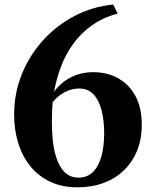

<svg xmlns="http://www.w3.org/2000/svg" viewBox="-20 -786 661 822"><path d="M312 16Q245.5 16 194.8 -8Q144 -32 109.8 -74.5Q75.5 -117 58 -173.8Q40.5 -230.5 40.5 -296Q40.5 -387 73.5 -468.5Q106.5 -550 164.8 -614Q223 -678 299.8 -718Q376.5 -758 464.5 -766.5L484 -728Q419 -710.5 371.5 -676Q324 -641.5 291.8 -596Q259.5 -550.5 240.2 -498.5Q221 -446.5 211.5 -393Q240 -433.5 284 -455.2Q328 -477 379.5 -477Q439 -477 485.8 -451Q532.5 -425 559.8 -375Q587 -325 587 -251.5Q587 -190.5 567 -141.2Q547 -92 510.5 -56.8Q474 -21.5 423.5 -2.8Q373 16 312 16ZM320 -407Q293 -407 270.5 -397.5Q248 -388 231.5 -374.5Q215 -361 205.5 -348.5Q204 -334.5 203 -313.5Q202 -292.5 202 -264.5Q202 -221.5 206 -184.8Q210 -148 218.8 -118.8Q227.5 -89.5 240.8 -68.8Q254 -48 272.5 -36.8Q291 -25.5 315.5 -25.5Q354.5 -25.5 379 -50.8Q403.5 -76 414.8 -119Q426 -162 426 -214.5Q426 -271 414.8 -314.2Q403.5 -357.5 380.2 -382.2Q357 -407 320 -407Z"/></svg>

Font: Merriweather 96pt
Style: Bold
Weight: 700
Version: Version 2.100